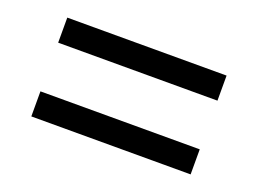

<svg xmlns="http://www.w3.org/2000/svg" viewBox="-56 -609 677 504"><g transform="rotate(20 282.5 -357.0)"><path d="M60 -425H505V-495H60ZM60 -219H505V-289H60Z"/></g></svg>

Font: Noto Serif Georgian Bold
Style: Regular
Weight: 700
Designer: Monotype Design Team, Akaki Razmadze
Foundry: Google LLC
Version: Version 2.003